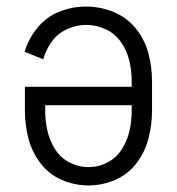

<svg xmlns="http://www.w3.org/2000/svg" viewBox="-20 -558 540 586"><path d="M250 8Q208 8 168.5 -9Q129 -26 103 -60.5Q77 -95 66.5 -136.5Q56 -178 56 -220V-293H382V-310Q382 -341 375 -371.5Q368 -402 350 -428.5Q332 -455 303 -468.5Q274 -482 243 -482Q213 -482 184.5 -469Q156 -456 138 -431Q120 -406 112 -377L55 -400Q67 -440 94.5 -473.5Q122 -507 161.5 -522.5Q201 -538 243 -538Q286 -538 326.5 -521.5Q367 -505 394.5 -471Q422 -437 433 -395Q444 -353 444 -310V-220Q444 -178 433.5 -136.5Q423 -95 397 -60.5Q371 -26 331.5 -9Q292 8 250 8ZM250 -48Q281 -48 308.5 -62.5Q336 -77 352.5 -103.5Q369 -130 375.5 -160Q382 -190 382 -220V-237H118V-220Q118 -190 124.5 -160Q131 -130 147.5 -103.5Q164 -77 191.5 -62.5Q219 -48 250 -48Z"/></svg>

Font: Iosevka SS01 Light
Style: Regular
Weight: 300
Monospace: yes
Designer: Belleve Invis
Foundry: Belleve Invis
Version: 2.3.3; ttfautohint (v1.8.3)